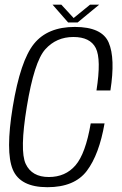

<svg xmlns="http://www.w3.org/2000/svg" viewBox="-20 -795 523 820"><path d="M182.5 4.5Q298 4.5 350.8 -65.2Q403.5 -135 426.5 -268H367.5Q345.5 -139 302.5 -89Q259.5 -39 188.5 -39Q116 -39 89.8 -95Q63.5 -151 94.5 -339Q126 -531.5 173.2 -584.2Q220.5 -637 293.5 -637Q365 -637 389 -589.8Q413 -542.5 392 -408.5H451.5Q473 -546.5 444.2 -613.2Q415.5 -680 299.5 -680Q183.5 -680 125.2 -608Q67 -536 34.5 -339Q3 -147 34.5 -71.2Q66 4.5 182.5 4.5ZM271 -699H311.5L403.5 -775H364.5L294.5 -718L242 -775H204.5Z"/></svg>

Font: Anybody SemiCondensed Light
Style: Italic
Weight: 300
Width: 4
Italic angle: -10°
Version: Version 1.113;gftools[0.9.25]